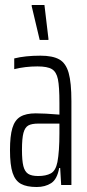

<svg xmlns="http://www.w3.org/2000/svg" viewBox="-20 -741 347 769"><path d="M20 -140Q20 -196 29.5 -228Q39 -260 61.5 -273.5Q84 -287 123 -287Q158 -287 218 -282V-329Q218 -394 212 -423.5Q206 -453 188 -464Q170 -475 130 -475Q81 -475 37 -464V-507Q81 -518 142 -518Q191 -518 217.5 -503Q244 -488 255 -449Q266 -410 266 -336V0H225L221 -68H217Q209 -23 185 -7.5Q161 8 127 8Q87 8 64 -4.5Q41 -17 30.5 -48.5Q20 -80 20 -140ZM210 -92Q218 -135 218 -207V-246H134Q107 -246 93.5 -238.5Q80 -231 74 -209Q68 -187 68 -141Q68 -98 73.5 -76Q79 -54 92.5 -45Q106 -36 133 -36Q164 -36 183.5 -46.5Q203 -57 210 -92ZM139 -581 107 -716V-721H158L174 -586V-581Z"/></svg>

Font: Saira Ultra Condensed Light
Style: Regular
Weight: 300
Width: 1
Designer: Hector Gatti with collaboration of the Omnibus-Type team
Foundry: Omnibus-Type
Version: Version 1.001; ttfautohint (v1.8)